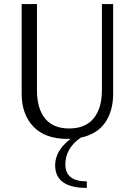

<svg xmlns="http://www.w3.org/2000/svg" viewBox="-20 -670 660 940"><path d="M405 250Q250 250 250 139Q250 68 325 10H310Q201 10 143.5 -50Q86 -110 86 -212V-650H161V-229Q161 -138 201 -89.5Q241 -41 318 -41Q398 -41 438.5 -90.5Q479 -140 479 -229V-650H534V-212Q534 -126 494.5 -69.5Q455 -13 375 4Q300 56 300 135Q300 218 405 218Z"/></svg>

Font: Arsenal
Style: Regular
Weight: 400
Designer: Andrij Shevchenko
Foundry: Stairsfor
Version: Version 2.001;PS 002.001;hotconv 1.0.88;makeotf.lib2.5.64775